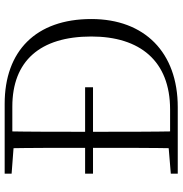

<svg xmlns="http://www.w3.org/2000/svg" viewBox="-0 -762 763 802"><g transform="rotate(-90 381.0 -361.5)"><path d="M417 -354V-387H56V-354ZM56 0H198V-40H188L56 -29ZM162 0H233C231 -110 231 -221 231 -357V-383C231 -502 231 -614 233 -723H162C164 -613 164 -502 164 -383V-357C164 -221 164 -110 162 0ZM198 0H334C563 0 702 -139 702 -361C702 -593 568 -723 348 -723H198V-691H336C526 -691 629 -576 629 -361C629 -158 527 -32 324 -32H198ZM56 -694 188 -684H198V-723H56Z"/></g></svg>

Font: Source Han Serif CN VF
Style: Regular
Weight: 250
Designer: Ryoko NISHIZUKA 西塚涼子 (kana & ideographs); Frank Grießhammer (Latin, Greek & Cyrillic); Wenlong ZHANG 张文龙 (bopomofo); San
Foundry: Adobe
Version: Version 2.002;hotconv 1.1.0;makeotfexe 2.6.0